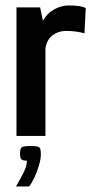

<svg xmlns="http://www.w3.org/2000/svg" viewBox="-20 -497 341 702"><path d="M40.2 0V-470H126.7L137 -421Q152 -448.6 178.3 -462.8Q204.6 -477 230 -477Q256.6 -477 270.8 -474.6Q285 -472.3 293.6 -467.3L288.7 -374.9Q277.7 -378.6 260.5 -381.2Q243.4 -383.9 220.8 -383.9Q193.7 -383.9 172.7 -368.4Q151.6 -352.9 146.2 -320.6V0ZM38.5 184.7Q55.8 154.5 67.1 132.2Q78.4 109.9 78.4 90.5Q60.8 90.5 56.9 83.9Q53.1 77.2 53.1 66Q53.1 48.7 58.1 42.7Q63.1 36.8 92.6 36.8Q119.5 36.8 124.5 42.6Q129.4 48.4 129.4 65.6Q129.4 83.9 122.6 107.4Q115.8 130.8 106 151.6Q96.2 172.4 86.5 184.7Z"/></svg>

Font: Smooch Sans Thin
Style: Regular
Weight: 100
Designer: Robert E. Leuschke
Foundry: Robert E. Leuschke
Version: Version 1.010